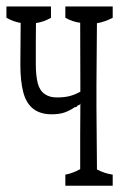

<svg xmlns="http://www.w3.org/2000/svg" viewBox="-26 -533 384 600"><path d="M326.2 -512.7Q326.2 -490.2 326.2 -477.5Q301.3 -464.4 276.9 -460.4V-457Q276.4 -356.4 275.4 -266.1Q275.4 -228 275.4 -199.2Q275.4 -158.7 276.9 -19.5Q276.9 -8.3 276.9 -6.8V-3.4Q301.3 9.3 326.2 12.7Q326.2 34.7 326.2 47.4H178.2Q178.2 35.2 178.2 12.7Q200.7 8.8 224.6 -4.4V-7.8Q224.6 -8.8 224.6 -19.5Q224.6 -61 224.6 -112.8Q224.6 -151.4 225.1 -199.2V-200.7V-209.5Q221.2 -202.1 217.8 -204.6Q212.9 -196.8 208 -198.2Q191.4 -187 175.3 -181.4Q159.2 -175.8 135.3 -175.8Q100.6 -175.8 78.4 -192.6Q56.2 -209.5 46.9 -244.1Q37.6 -278.8 37.6 -332.5Q37.6 -368.2 38.6 -461.4Q16.6 -464.8 -5.9 -477.5Q-5.9 -490.2 -5.9 -512.7H133.3Q133.3 -490.2 133.3 -477.5Q110.8 -464.4 86.4 -460.9Q85.9 -431.2 85.9 -402.3Q85.9 -362.3 85.9 -332.5Q85.9 -296.4 92 -272.9Q98.1 -249.5 114.3 -238.8Q128.9 -228.5 151.4 -228.5Q173.8 -228.5 189.2 -232.2Q204.6 -235.8 219.7 -243.7Q221.2 -244.6 225.1 -246.6V-249.5Q225.1 -252.9 225.1 -266.1Q224.6 -431.2 224.6 -458V-461.9Q200.7 -464.8 178.2 -477.5Q178.2 -490.2 178.2 -512.7Z"/></svg>

Font: Scarab Serif
Style: Condensed-Light
Weight: 300
Designer: John Roberts
Foundry: Scarab
Version: 1.0